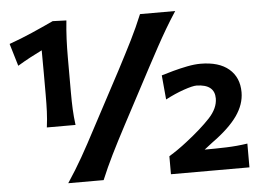

<svg xmlns="http://www.w3.org/2000/svg" viewBox="-54 -863 1275 934"><g transform="rotate(-5 583.5 -396.0)"><path d="M162.1 -279.3Q167.5 -319.8 168.9 -356.9Q170.4 -394 170.4 -440.4Q170.4 -494.1 170.4 -548.1Q170.4 -602.1 169.9 -655.3Q141.6 -641.6 111.6 -625.5Q81.5 -609.4 49.8 -590.3L17.1 -699.7Q74.7 -720.2 128.4 -743.7Q182.1 -767.1 235.4 -792L302.2 -789.6Q297.4 -744.6 295.4 -699.7Q293.5 -654.8 293.5 -609.4V-440.4Q293.5 -394 295.2 -356.9Q296.9 -319.8 302.2 -279.3ZM242.2 0Q282.7 -61 316.2 -119.9Q349.6 -178.7 389.2 -254.4L534.7 -527.8Q575.7 -606 605.7 -666Q635.7 -726.1 661.6 -789.1H833.5Q805.7 -746.6 782 -706.3Q758.3 -666 734.9 -623Q711.4 -580.1 683.6 -527.8L538.6 -254.4Q498.5 -178.7 469.5 -119.9Q440.4 -61 415 0ZM743.7 0V-87.9Q788.6 -115.2 831.5 -148.9Q906.2 -207 949.7 -253.7Q993.2 -300.3 993.2 -348.6Q993.2 -417 905.3 -418.9Q885.7 -418.9 842 -403.8Q798.3 -388.7 752 -364.3L741.2 -482.9Q764.6 -490.2 798.6 -499.5Q832.5 -508.8 868.4 -515.9Q904.3 -522.9 933.1 -522.9Q1023.4 -522.9 1072 -481.4Q1120.6 -439.9 1120.6 -367.7Q1120.6 -308.6 1081.1 -252.4Q1041.5 -196.3 958.5 -136.7L917.5 -105Q970.2 -105 1023.2 -106.7Q1076.2 -108.4 1127 -116.2V0Z"/></g></svg>

Font: Pinar Bold
Style: Regular
Weight: 700
Designer: Amin Abedi
Version: Version 3.000